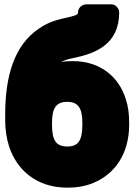

<svg xmlns="http://www.w3.org/2000/svg" viewBox="-20 -818 616 886"><path d="M262 -532C275 -539 293 -545 313 -549C418 -570 530 -611 530 -761C530 -777 516 -798 493 -798H378C362 -798 340 -784 340 -761C340 -749 330 -746 272 -733C233 -725 194 -710 161 -687C45 -610 4 -465 4 -290V-263C4 -220 10 -179 22 -142C58 -33 149 48 291 48C335 48 375 41 411 26C511 -15 576 -110 576 -242V-252C576 -291 572 -326 560 -362C529 -461 445 -536 316 -536C297 -536 279 -535 262 -532ZM360 -252V-242C360 -170 341 -142 291 -142C239 -142 220 -170 220 -242V-252C220 -320 240 -348 290 -348C340 -348 360 -320 360 -252Z"/></svg>

Font: Asimov Print
Style: E
Weight: 500
Designer: Google
Version: Version 2.000980; 2014